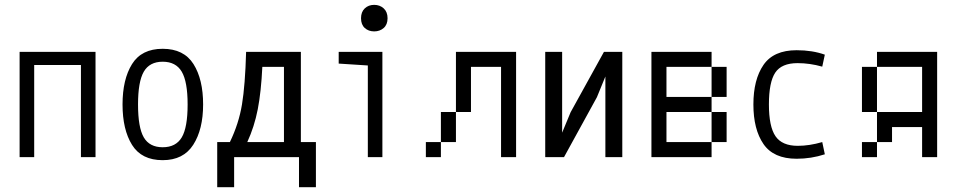

<svg xmlns="http://www.w3.org/2000/svg" viewBox="-20 -653 3978 798"><path d="M316.4 0V-382.8H122.1V0H61.5V-437.5H377V0Z M489.3 -218.8Q489.3 -323.2 528.8 -386.7Q568.4 -450.2 656.2 -450.2Q744.1 -450.2 784.2 -386.7Q824.2 -323.2 824.2 -218.8Q824.2 -115.2 783.2 -51.3Q742.2 12.7 656.2 12.7Q568.4 12.7 528.8 -50.8Q489.3 -114.3 489.3 -218.8ZM759.8 -218.8Q759.8 -313.5 735.4 -355Q710.9 -396.5 656.2 -396.5Q601.6 -396.5 577.6 -355Q553.7 -313.5 553.7 -218.8Q553.7 -123 577.6 -82Q601.6 -41 656.2 -41Q710.9 -41 735.4 -82Q759.8 -123 759.8 -218.8Z M1293 -62.5V125H1222.7V0H953.1V125H882.8V-62.5H935.5Q972.7 -139.6 985.8 -219.2Q999 -298.8 1002.9 -437.5H1230.5V-62.5ZM1160.2 -375H1070.3Q1065.4 -271.5 1051.3 -198.7Q1037.1 -126 1007.8 -62.5H1160.2Z M1508.8 -380.9 1387.7 -388.7V-437.5H1569.3V0H1508.8ZM1535.2 -632.8Q1558.6 -632.8 1574.7 -618.2Q1590.8 -603.5 1590.8 -577.1Q1590.8 -550.8 1574.7 -536.6Q1558.6 -522.5 1535.2 -522.5Q1511.7 -522.5 1496.1 -536.6Q1480.5 -550.8 1480.5 -577.1Q1480.5 -603.5 1496.1 -618.2Q1511.7 -632.8 1535.2 -632.8Z M2125 -437.5V0H2062.5V-375H1937.5V-187.5H1875V-437.5ZM1812.5 -187.5H1875V-62.5H1812.5ZM1750 0V-62.5H1812.5V0Z M2566.4 -437.5V0H2496.1V-335L2460.9 -249L2324.2 0H2246.1V-437.5H2316.4V-101.6L2351.6 -186.5L2490.2 -437.5Z M2937.5 -250V-187.5H2750V-62.5H2937.5V0H2687.5V-437.5H2937.5V-375H2750V-250ZM2937.5 -375H3000V-250H2937.5ZM2937.5 -62.5V-187.5H3000V-62.5Z M3294.9 -390.6Q3228.5 -390.6 3202.1 -351.1Q3175.8 -311.5 3175.8 -218.8Q3175.8 -127 3203.1 -86.9Q3230.5 -46.9 3295.9 -46.9Q3343.8 -46.9 3397.5 -62.5L3408.2 -11.7Q3351.6 6.8 3291 6.8Q3195.3 6.8 3153.3 -54.2Q3111.3 -115.2 3111.3 -218.8Q3111.3 -322.3 3153.3 -383.3Q3195.3 -444.3 3291 -444.3Q3356.4 -444.3 3408.2 -425.8L3397.5 -376Q3345.7 -390.6 3294.9 -390.6Z M3875 -437.5V0H3812.5V-125H3687.5V-62.5H3625V-187.5H3812.5V-375H3625V-437.5ZM3625 -187.5H3562.5V-375H3625ZM3562.5 0V-62.5H3625V0Z"/></svg>

Font: Sudo Light
Style: Regular
Weight: 300
Monospace: yes
Designer: Jens Kutilek
Foundry: Jens Kutilek
Version: Version 0.040